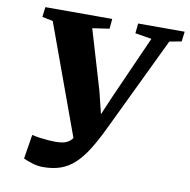

<svg xmlns="http://www.w3.org/2000/svg" viewBox="-83 -825 911 923"><g transform="rotate(10 372.0 -363.5)"><path d="M186.5 16Q159.5 16 132.8 7.5Q106 -1 90 -8.5L109 -127Q128.5 -122.5 150.5 -119.5Q172.5 -116.5 192.2 -115.2Q212 -114 224.5 -114Q244 -114 260 -117Q276 -120 289.2 -129.2Q302.5 -138.5 314 -156.5Q325.5 -174.5 336.5 -205.5L319 -113L111 -683.5L58.5 -694.5L64.5 -743H391L386.5 -694.5L304 -682.5L390 -392.5L433.5 -216L387.5 -212.5L455 -371.5L593 -681.5L512.5 -694.5L517.5 -743H744.5L738.5 -694.5L680 -683.5L458.5 -222.5Q427.5 -157.5 398.8 -112Q370 -66.5 339.2 -38.2Q308.5 -10 271.5 3Q234.5 16 186.5 16Z"/></g></svg>

Font: Merriweather 36pt Black
Style: Italic
Weight: 900
Italic angle: -7.8°
Version: Version 2.101